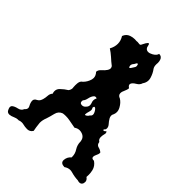

<svg xmlns="http://www.w3.org/2000/svg" viewBox="-275 -1126 1296 1296"><g transform="rotate(45 373.5 -478.0)"><path d="M19.5 4.4Q14.6 -6.3 14.6 -13.2Q14.6 -13.2 14.6 -15.6Q15.6 -23.4 20.5 -28.3Q34.2 -40 59.6 -45.4Q85.9 -50.8 93.8 -73.2Q107.4 -84 107.4 -96.7Q107.4 -103.5 103.5 -110.8Q91.8 -131.8 90.8 -149.9Q90.8 -158.2 94.7 -165Q99.6 -172.4 112.3 -178.2Q123 -184.1 127.9 -192.9Q132.8 -201.2 135.7 -211.4Q140.6 -229 141.6 -248.5Q142.6 -268.1 155.3 -281.7Q151.4 -292.5 151.4 -302.2Q151.4 -323.2 167 -337.9Q189.5 -359.9 213.9 -374.5Q224.6 -388.2 224.6 -404.3Q224.6 -407.2 223.6 -410.6Q222.7 -420.4 222.7 -429.7Q222.7 -439.5 223.6 -448.7Q224.6 -459 228.5 -467.8Q232.4 -476.6 243.2 -483.4Q265.6 -505.9 274.4 -537.1Q276.4 -544.9 276.4 -552.2Q276.4 -574.2 257.8 -593.8Q258.8 -612.3 276.4 -627.4Q294.9 -643.1 304.7 -658.7Q310.5 -667.5 311.5 -676.8V-679.2Q311.5 -687.5 305.7 -695.8Q281.2 -714.4 258.8 -735.4Q235.4 -756.3 211.9 -771Q228.5 -800.8 228.5 -831.1Q228.5 -860.8 210.9 -888.2Q221.7 -917.5 249 -927.2Q268.6 -934.1 288.1 -934.1Q295.9 -934.1 303.7 -933.1Q308.6 -934.1 314.5 -934.1Q321.3 -934.1 328.1 -932.6Q331.1 -932.1 333 -932.1Q342.8 -932.1 345.7 -941.9Q350.6 -950.7 358.4 -965.8Q367.2 -980.5 374 -981Q377 -981 378.9 -976.6Q380.9 -972.7 382.8 -962.9Q383.8 -953.6 388.7 -947.8Q392.6 -941.9 399.4 -939Q405.3 -936.5 412.1 -936.5Q425.8 -936.5 443.4 -946.3Q469.7 -960.9 473.6 -980.5Q488.3 -979.5 495.1 -973.6Q502.9 -967.8 505.9 -958.5Q510.7 -946.3 510.7 -931.2Q510.7 -926.3 509.8 -920.4Q509.8 -916.5 509.8 -913.1Q509.8 -895.5 517.6 -882.8Q537.1 -857.4 546.9 -823.7Q549.8 -813 549.8 -803.2Q549.8 -781.2 535.2 -761.2Q530.3 -741.2 506.8 -727.5Q483.4 -713.9 478.5 -699.2Q477.5 -696.8 477.5 -693.8Q477.5 -689.9 479.5 -686Q482.4 -679.7 494.1 -671.9Q493.2 -657.7 484.4 -639.2Q475.6 -622.1 475.6 -607.4Q475.6 -598.1 481.4 -590.8Q486.3 -584 499 -579.6Q523.4 -564.9 540 -534.7Q549.8 -517.1 549.8 -500Q549.8 -487.8 544.9 -475.6Q539.1 -465.8 539.1 -457V-454.6Q540 -444.3 544.9 -435.5Q554.7 -418.5 569.3 -402.3Q580.1 -389.6 580.1 -376Q580.1 -371.1 579.1 -366.2Q569.3 -356 569.3 -351.6Q569.3 -349.1 573.2 -348.6H574.2Q582 -348.6 591.8 -359.4Q597.7 -353.5 597.7 -344.2Q597.7 -339.4 595.7 -334Q591.8 -319.8 591.8 -305.7Q591.8 -304.2 591.8 -302.7Q591.8 -294.4 595.7 -286.6Q599.6 -279.3 608.4 -273.9Q611.3 -249 631.8 -244.6Q652.3 -239.7 664.1 -227.5V-226.1Q664.1 -211.9 655.3 -195.8Q649.4 -183.6 649.4 -174.8Q649.4 -171.4 650.4 -168.5Q651.4 -164.1 657.2 -161.1Q662.1 -158.7 672.9 -158.7Q702.1 -138.7 710 -106.9Q714.8 -86.4 714.8 -66.9Q714.8 -56.2 713.9 -45.9Q732.4 -33.2 732.4 -16.1Q732.4 -9.8 730.5 -2.4Q723.6 15.1 706.1 15.1Q698.2 15.1 688.5 11.7Q656.2 10.7 623 1Q612.3 -2 603.5 -2Q582 -2 561.5 12.7Q524.4 11.7 524.4 -16.1V-19.5Q527.3 -50.3 549.8 -67.9V-74.2Q549.8 -103.5 533.2 -128.4Q516.6 -154.8 516.6 -185.5V-189Q511.7 -223.1 479.5 -232.9Q468.8 -236.3 459 -236.3Q439.5 -236.3 421.9 -223.6Q392.6 -228.5 361.3 -234.9Q343.8 -238.3 325.2 -238.3Q311.5 -238.3 297.9 -236.3Q267.6 -225.6 259.8 -192.9Q252 -160.2 243.2 -133.8Q232.4 -107.4 232.4 -81.5Q232.4 -77.1 233.4 -72.8Q236.3 -42 242.2 -13.7Q234.4 -1 224.6 3.9Q215.8 8.8 205.1 9.3Q202.1 9.3 199.2 9.3Q181.6 9.3 162.1 4.4Q154.3 2.4 145.5 2.4Q131.8 2.4 119.1 7.8Q116.2 7.3 113.3 7.3Q100.6 7.3 84 14.6Q64.5 23.9 47.9 24.9Q47.9 24.9 46.9 24.9Q38.1 24.9 31.2 20.5Q24.4 16.6 19.5 4.4ZM437.5 -356.4Q448.2 -363.8 448.2 -375.5Q448.2 -383.8 442.4 -395Q429.7 -418.5 419.9 -418.5Q418.9 -418.5 418 -418.5Q416 -418 414.1 -414.6Q413.1 -411.1 412.1 -404.3Q418 -398.9 418 -388.2Q418 -380.4 415 -370.1Q409.2 -351.1 409.2 -341.8Q409.2 -339.4 409.2 -337.4Q409.2 -335 412.1 -335Q413.1 -335 415 -335.4Q419.9 -336.4 429.7 -345.2Q430.7 -347.2 433.6 -350.6Q434.6 -352.5 437.5 -356.4ZM377 -379.9Q388.7 -391.1 388.7 -405.8Q388.7 -413.6 385.7 -422.4Q380.9 -433.6 380.9 -444.3Q380.9 -457 387.7 -469.2Q381.8 -471.7 377 -471.7Q374 -471.7 372.1 -471.2Q366.2 -469.2 362.3 -463.9Q351.6 -451.2 346.7 -427.7Q341.8 -404.3 331.1 -394.5Q330.1 -389.2 330.1 -384.8Q330.1 -368.7 344.7 -366.7Q347.7 -366.2 350.6 -366.2Q366.2 -366.2 377 -379.9ZM416 -793.5Q424.8 -804.2 424.8 -814.5Q424.8 -819.8 422.9 -825.2Q420.9 -831.1 417 -831.1Q411.1 -831.1 402.3 -812Q390.6 -799.8 390.6 -787.1Q390.6 -782.2 392.6 -777.3Q394.5 -771.5 397.5 -771.5Q404.3 -771.5 416 -793.5Z"/></g></svg>

Font: Brazier Flame
Style: Regular
Weight: 400
Designer: Walter E Stewart
Version: 0.1